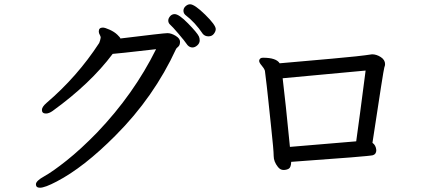

<svg xmlns="http://www.w3.org/2000/svg" viewBox="-20 -842 2040 898"><path d="M167 36Q148 36 148 20Q148 4 187 -17.5Q226 -39 292 -91.5Q358 -144 434 -222Q606 -402 710 -612Q518 -590 507 -590Q403 -451 226 -323Q209 -311 195 -311Q176 -311 176 -328Q176 -342 198 -361Q341 -483 444 -641Q449 -653 451 -666Q451 -672 446.5 -679.5Q442 -687 442 -695Q442 -713 461 -713Q471 -713 493 -703Q515 -693 529 -679.5Q543 -666 543 -662Q746 -687 763 -687Q781 -687 801.5 -674.5Q822 -662 822 -647Q822 -631 814 -624Q806 -617 804 -614Q700 -388 520 -208Q372 -59 245 7Q190 36 167 36ZM880 -620Q867 -620 857 -631Q844 -650 815 -684Q786 -718 776.5 -726Q767 -734 767 -746Q767 -756 775.5 -766Q784 -776 797 -776Q817 -776 859.5 -732.5Q902 -689 910 -672Q914 -664 914 -653Q914 -640 903 -630Q892 -620 880 -620ZM929 -683Q892 -738 847 -772Q838 -780 838 -792Q838 -804 848 -813Q858 -822 869 -822Q890 -822 939.5 -773.5Q989 -725 989 -706Q989 -695 980 -683.5Q971 -672 955 -672Q939 -672 929 -683Z M1336 -155 1646 -181Q1660 -279 1690 -512L1302 -476Q1315 -370 1336 -155ZM1306 -47Q1291 -47 1280 -61Q1260 -86 1260 -112.5Q1260 -139 1248 -249Q1240 -322 1234.5 -377Q1229 -432 1219 -511Q1215 -523 1203.5 -536Q1192 -549 1192 -558Q1194 -572 1210 -572Q1272 -572 1288 -546Q1313 -548 1356.5 -552Q1400 -556 1531.5 -567.5Q1663 -579 1720 -588Q1741 -588 1761 -575Q1781 -562 1781 -542Q1781 -535 1777.5 -526.5Q1774 -518 1722 -174Q1738 -163 1740 -140Q1740 -121 1724 -116Q1708 -111 1342 -85Q1341 -59 1330.5 -53Q1320 -47 1306 -47Z"/></svg>

Font: LXGW WenKai Mono Medium
Style: Regular
Weight: 500
Monospace: yes
Designer: LXGW / Fontworks Inc.
Foundry: LXGW / Fontworks Inc.
Version: Version 1.520; June 14, 2025